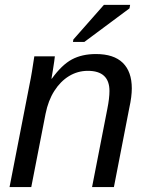

<svg xmlns="http://www.w3.org/2000/svg" viewBox="-20 -756 596 776"><path d="M164.1 -295.9 106.4 0H18.6L99.6 -415.5Q104.5 -438.5 109.1 -466.8Q113.8 -495.1 118.7 -528.3H201.7Q201.7 -524.9 199.2 -508.1Q196.8 -491.2 193.6 -471.4Q190.4 -451.7 188 -438H189.5Q230 -494.1 270.8 -515.9Q311.5 -537.6 367.7 -537.6Q439.9 -537.6 476.3 -502Q512.7 -466.3 512.7 -398.9Q512.7 -383.3 510.3 -363.3Q507.8 -343.3 502.4 -318.8L440.4 0H352.1L413.6 -314.9Q422.4 -358.4 422.4 -388.2Q422.4 -469.7 335 -469.7Q293.9 -469.7 259 -448.5Q224.1 -427.2 199.5 -388.4Q174.8 -349.6 164.1 -295.9ZM503.4 -722.2 320.8 -586.4H274.9L276.4 -596.2L399.9 -736.3H505.9Z"/></svg>

Font: Arimo
Style: Italic
Weight: 400
Italic angle: -12°
Designer: Steve Matteson
Foundry: Monotype Imaging Inc.
Version: Version 1.33